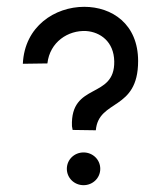

<svg xmlns="http://www.w3.org/2000/svg" viewBox="-20 -561 472 563"><path d="M274 -66C274 -93 252 -114 225 -114C198 -114 176 -93 176 -66C176 -39 198 -18 225 -18C252 -18 274 -39 274 -66ZM119 -375C126 -438 180 -473 233 -470C274 -467 314 -439 315 -381C317 -269 186 -321 191 -191L193 -180L261 -179C269 -271 385 -235 385 -382C385 -491 308 -541 227 -541C141 -541 52 -484 47 -374Z"/></svg>

Font: Charger Static
Style: 2
Weight: 1000
Designer: Jasper
Foundry: KineticPlasma Fonts/Cannot Into Space Fonts
Version: Version 1.1